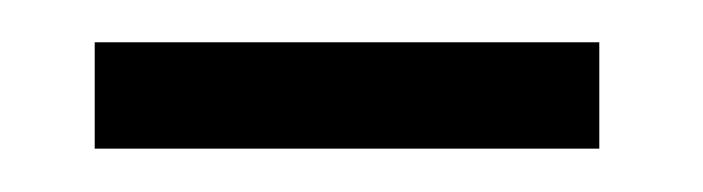

<svg xmlns="http://www.w3.org/2000/svg" viewBox="-20 -358 326 89"><path d="M257.8 -289.1H23.9V-338.4H257.8Z"/></svg>

Font: Vazir Thin FD
Style: Thin-FD
Weight: 100
Designer: Saber Rastikerdar
Foundry: Saber Rastikerdar
Version: Version 30.0.0